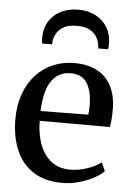

<svg xmlns="http://www.w3.org/2000/svg" viewBox="-56 -852 622 906"><g transform="rotate(5 254.5 -399.5)"><path d="M273 11Q190.5 11 135.8 -24.5Q81 -60 54 -123.5Q27 -187 27 -270.5Q27 -336.5 46.2 -389.5Q65.5 -442.5 100 -480.2Q134.5 -518 181 -537.8Q227.5 -557.5 282 -557.5Q375 -557.5 426.8 -507Q478.5 -456.5 481 -362Q481 -331.5 479.5 -309.8Q478 -288 474.5 -271.5H142Q142.5 -224.5 153 -184.8Q163.5 -145 183.8 -115.8Q204 -86.5 234.2 -70.5Q264.5 -54.5 304.5 -54.5Q345.5 -54.5 387 -69Q428.5 -83.5 451 -101.5L469 -62Q451.5 -43.5 420.8 -27Q390 -10.5 351.5 0.2Q313 11 273 11ZM142 -318 368 -320.5Q369 -330.5 369.8 -342.8Q370.5 -355 370.5 -365Q370.5 -429.5 347 -468.8Q323.5 -508 268 -508Q241 -508 218.8 -497.2Q196.5 -486.5 179.8 -463.8Q163 -441 153.5 -404.8Q144 -368.5 142 -318ZM278 -810Q325.5 -810 361 -791Q396.5 -772 416.2 -739.2Q436 -706.5 436 -665Q436 -658 435.5 -650.2Q435 -642.5 434 -636H387Q387 -639.5 386.8 -644.2Q386.5 -649 385.5 -654.5Q382.5 -674 371.2 -692Q360 -710 337.5 -721.8Q315 -733.5 278 -733.5Q241 -733.5 218.5 -721.8Q196 -710 184.8 -692Q173.5 -674 170 -654.5Q169.5 -649 169.2 -644.2Q169 -639.5 169 -636H121.5Q120.5 -642.5 120 -650.2Q119.5 -658 119.5 -665Q119.5 -707 139 -739.5Q158.5 -772 194.2 -791Q230 -810 278 -810Z"/></g></svg>

Font: Merriweather 48pt Medium
Style: Regular
Weight: 500
Version: Version 2.100